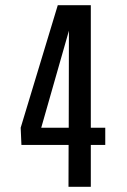

<svg xmlns="http://www.w3.org/2000/svg" viewBox="-20 -720 490 740"><path d="M59.7 -227.7 202.7 -700 262.3 -660.1 131.4 -201.4ZM385.7 -227.7V-161.4H330V0H244L244.4 -161.4H62.6L59.7 -227.7H244.9L245.7 -631.6H204.9L202.7 -700H330V-227.7Z"/></svg>

Font: League Mono Thin Condensed
Style: Regular
Weight: 100
Width: 1
Designer: Tyler Finck
Foundry: The League of Moveable Type / Tyler Finck
Version: Version 2.300;RELEASE